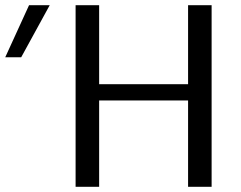

<svg xmlns="http://www.w3.org/2000/svg" viewBox="-28 -714 923 734"><path d="M-8 -495 83 -694H162L53 -495ZM261 0V-694H351V-392H691V-694H781V0H691V-330H351V0Z"/></svg>

Font: CMU Sans Serif
Style: Medium
Weight: 500
Version: Version 0.7.0